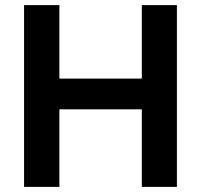

<svg xmlns="http://www.w3.org/2000/svg" viewBox="-20 -730 785 750"><path d="M671 -710V0H534V-303H212V0H74V-710H212V-423H534V-710Z"/></svg>

Font: Raleway
Style: Bold
Weight: 700
Designer: Matt McInerney, Pablo Impallari, Rodrigo Fuenzalida
Foundry: Matt McInerney, Pablo Impallari, Rodrigo Fuenzalida
Version: Version 4.026